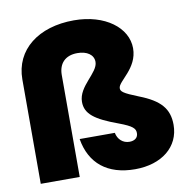

<svg xmlns="http://www.w3.org/2000/svg" viewBox="-84 -851 957 946"><g transform="rotate(-10 394.0 -377.5)"><path d="M46 0H241V-510C241 -567 274 -603 335 -603C383 -603 416 -581 416 -545C416 -490 316 -441 316 -362C316 -302 361 -268 476 -226C543 -201 556 -187 556 -164C556 -141 539 -128 513 -128C480 -128 455 -151 449 -184H273C294 -59 379 10 517 10C651 10 741 -63 741 -173C741 -254 700 -300 597 -340C521 -370 511 -380 511 -396C511 -431 610 -477 610 -579C610 -682 502 -765 346 -765C169 -765 46 -671 46 -522Z"/></g></svg>

Font: Poppins STUK1
Style: Regular
Weight: 400
Designer: Jonny Pinhorn (original), Sammy Jo Hughes (modified version)
Foundry: Type Mafia
Version: Version 1.002;hotconv 1.0.109;makeotfexe 2.5.65596